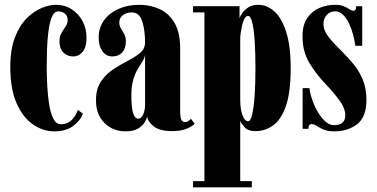

<svg xmlns="http://www.w3.org/2000/svg" viewBox="-20 -550 1610 820"><path d="M211 11Q163.5 11 120.5 -18.8Q77.5 -48.5 50.8 -109.2Q24 -170 24 -263.5Q24 -339.5 43.8 -390.5Q63.5 -441.5 94.2 -472Q125 -502.5 158.2 -516Q191.5 -529.5 218.5 -529.5Q256.5 -529.5 286 -510.5Q315.5 -491.5 332.5 -459.8Q349.5 -428 349.5 -389.5Q349.5 -349 333.2 -329Q317 -309 292.5 -309Q267 -309 250.5 -326Q234 -343 234 -373.5Q234 -394.5 242.8 -409.5Q251.5 -424.5 260.2 -437Q269 -449.5 269 -463Q269 -483 256.8 -492.2Q244.5 -501.5 228.5 -501.5Q211.5 -501.5 201.5 -477.5Q191.5 -453.5 186.8 -416.2Q182 -379 180.8 -339Q179.5 -299 179.5 -267.5Q179.5 -227 181.8 -183.8Q184 -140.5 190 -103.2Q196 -66 208 -42.8Q220 -19.5 239.5 -19.5Q270 -19.5 288.5 -40Q307 -60.5 312.5 -81L334 -64.5Q323 -34.5 292.2 -11.8Q261.5 11 211 11Z M515.5 11Q463 11 426.5 -24.5Q390 -60 390 -121.5Q390 -170.5 411 -201.8Q432 -233 463.5 -253.8Q495 -274.5 526.2 -290.5Q557.5 -306.5 578.5 -324.2Q599.5 -342 599.5 -368.5Q599.5 -422 587.2 -459.5Q575 -497 542.5 -497Q521 -497 505.2 -485.5Q489.5 -474 489.5 -454Q489.5 -439.5 496.5 -428.5Q503.5 -417.5 510.5 -404.8Q517.5 -392 517.5 -372Q517.5 -343 501.8 -326Q486 -309 459.5 -309Q433.5 -309 417.5 -331Q401.5 -353 401.5 -391Q401.5 -431.5 424 -462.8Q446.5 -494 486 -511.8Q525.5 -529.5 575.5 -529.5Q622 -529.5 661.8 -511.2Q701.5 -493 725.5 -452Q749.5 -411 749.5 -342V-76.5Q749.5 -50 754.2 -39.2Q759 -28.5 769 -28.5Q777.5 -28.5 784.8 -33.5Q792 -38.5 795.5 -42.5L811 -22Q804 -11.5 778.5 -0.8Q753 10 715 10Q663 10 637.5 -9.5Q612 -29 608.5 -52Q607 -43 598.2 -28Q589.5 -13 569.8 -1Q550 11 515.5 11ZM570.5 -43Q583.5 -43 591.5 -61.2Q599.5 -79.5 599.5 -101V-316.5Q598 -302.5 589 -288.5Q580 -274.5 568.8 -256Q557.5 -237.5 549.2 -210Q541 -182.5 541 -141Q541 -43 570.5 -43Z M804.5 250V223.5H853V-497H804.5V-523.5H1003V-472Q1005 -479.5 1014 -493.2Q1023 -507 1040 -518.2Q1057 -529.5 1083.5 -529.5Q1120 -529.5 1151.5 -501.5Q1183 -473.5 1202.2 -413.8Q1221.5 -354 1221.5 -259Q1221.5 -154 1200.5 -95.5Q1179.5 -37 1145.2 -13.5Q1111 10 1071.5 10Q1039 10 1024 -7.2Q1009 -24.5 1006 -34.5V223.5H1055.5V250ZM1039.5 -32Q1050 -32 1057 -61.5Q1064 -91 1067.5 -142Q1071 -193 1071 -257.5Q1071 -323 1067.8 -373.8Q1064.5 -424.5 1057.5 -453.2Q1050.5 -482 1039.5 -482Q1026.5 -482 1018.2 -456.5Q1010 -431 1006 -392V-123Q1006 -82 1016 -57Q1026 -32 1039.5 -32Z M1407 11Q1379.5 11 1361.8 3.2Q1344 -4.5 1332.5 -12.2Q1321 -20 1311.5 -20Q1297.5 -20 1297 0H1272.5V-173.5H1301.5Q1305.5 -141 1321 -104.2Q1336.5 -67.5 1359.2 -41.5Q1382 -15.5 1407.5 -15.5Q1454.5 -15.5 1454.5 -58Q1454.5 -88 1429.2 -122Q1404 -156 1372 -189.5Q1327 -237 1299.5 -284.2Q1272 -331.5 1272 -394.5Q1272 -444.5 1292.8 -474Q1313.5 -503.5 1345.2 -516.5Q1377 -529.5 1410 -529.5Q1434 -529.5 1449 -523Q1464 -516.5 1473.2 -510.2Q1482.5 -504 1489.5 -504Q1500.5 -504 1501.5 -523.5H1527V-354.5H1497.5Q1495 -375 1488.5 -400.2Q1482 -425.5 1471.2 -448.5Q1460.5 -471.5 1445.5 -486.5Q1430.5 -501.5 1411.5 -501.5Q1390.5 -501.5 1376 -486.5Q1361.5 -471.5 1361.5 -448Q1361.5 -419 1384.8 -390.2Q1408 -361.5 1442 -328.5Q1468 -303 1491.8 -273.5Q1515.5 -244 1530.2 -207.5Q1545 -171 1545 -124.5Q1545 -50 1505.2 -19.5Q1465.5 11 1407 11Z"/></svg>

Font: Imbue 50pt Black
Style: Regular
Weight: 900
Designer: Tyler Finck
Foundry: Etcetera Type Company
Version: Version 1.102; ttfautohint (v1.8.3)